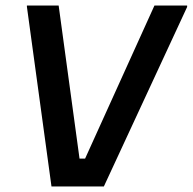

<svg xmlns="http://www.w3.org/2000/svg" viewBox="-20 -670 692 690"><path d="M165 0 76.7 -645.8V-650H190.8L265.8 -100H285.8L535 -650H652.5V-645L353.3 0Z"/></svg>

Font: Familjen Grotesk Medium
Style: Italic
Weight: 500
Italic angle: -9.46201°
Designer: Anders Wikstroem, Jonas Baeckman, Matilda Gysing, Kristian Moeller
Foundry: Familjen STHLM AB
Version: Version 2.002; ttfautohint (v1.8.4.7-5d5b)